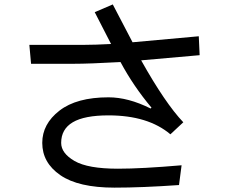

<svg xmlns="http://www.w3.org/2000/svg" viewBox="-20 -817 1040 872"><path d="M886.7 -566.4 621.1 -543Q730.5 -347.7 812.5 -261.7L753.9 -207Q652.3 -293 472.7 -293Q363.3 -293 310.5 -261.7Q257.8 -230.5 257.8 -168Q257.8 -121.1 318.4 -85.9Q378.9 -50.8 515.6 -50.8Q625 -50.8 804.7 -66.4L793 23.4Q625 35.2 500 35.2Q335.9 35.2 253.9 -21.5Q171.9 -78.1 171.9 -168Q171.9 -253.9 250 -314.5Q328.1 -375 472.7 -375Q562.5 -375 664.1 -324.2L668 -328.1Q585.9 -425.8 527.3 -535.2Q386.7 -527.3 312.5 -527.3H121.1L113.3 -613.3H363.3Q410.2 -613.3 484.4 -617.2L410.2 -761.7L492.2 -796.9L582 -625L882.8 -652.3Z"/></svg>

Font: WenQuanYi Micro Hei Mono
Style: Regular
Weight: 400
Foundry: Ascender Corporation
Version: Version 0.2.0-beta